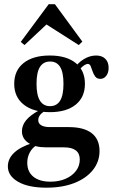

<svg xmlns="http://www.w3.org/2000/svg" viewBox="-20 -689 544 902"><path d="M198.4 192.7Q112.9 192.7 64.9 164.9Q16.9 137.1 16.9 92.7Q16.9 56.5 46.4 28.6Q75.8 0.8 132.3 -16.9L151.6 -6.5Q131.5 5.6 119.8 27.4Q108.1 49.2 108.1 75.8Q108.1 117.7 136.7 141.1Q165.3 164.5 216.9 164.5Q257.3 164.5 288.3 150.8Q319.4 137.1 337.1 113.7Q354.8 90.3 354.8 60.5Q354.8 32.3 336.3 17.7Q317.7 3.2 280.6 3.2H196Q144.4 3.2 113.7 -17.3Q83.1 -37.9 83.1 -72.6Q83.1 -100 102.4 -123.8Q121.8 -147.6 162.9 -170.2L187.9 -166.1Q173.4 -156.5 166.5 -146.4Q159.7 -136.3 159.7 -124.2Q159.7 -108.9 173.8 -100.4Q187.9 -91.9 214.5 -91.9H303.2Q374.2 -91.9 410.9 -63.3Q447.6 -34.7 447.6 20.2Q447.6 71 416.1 110.1Q384.7 149.2 328.6 171Q272.6 192.7 198.4 192.7ZM214.5 -162.1Q136.3 -162.1 91.5 -197.6Q46.8 -233.1 46.8 -295.2Q46.8 -358.1 91.1 -393.1Q135.5 -428.2 213.7 -428.2Q291.9 -428.2 335.5 -393.1Q379 -358.1 379 -295.2Q379 -232.3 335.5 -197.2Q291.9 -162.1 214.5 -162.1ZM214.5 -190.3Q246.8 -190.3 262.5 -216.1Q278.2 -241.9 278.2 -295.2Q278.2 -349.2 262.5 -374.6Q246.8 -400 215.3 -400Q183.9 -400 167.7 -374.6Q151.6 -349.2 151.6 -295.2Q151.6 -241.9 167.7 -216.1Q183.9 -190.3 214.5 -190.3ZM451.6 -318.5Q435.5 -318.5 427.4 -329.4Q419.4 -340.3 414.9 -354Q410.5 -367.7 406 -378.2Q401.6 -388.7 391.9 -388.7Q386.3 -388.7 377.4 -383.5Q368.5 -378.2 358.9 -368.1Q349.2 -358.1 341.9 -343.5L328.2 -366.1Q345.2 -393.5 373.4 -410.9Q401.6 -428.2 431.5 -428.2Q458.9 -428.2 474.6 -412.9Q490.3 -397.6 490.3 -370.2Q490.3 -347.6 479.4 -333.1Q468.5 -318.5 451.6 -318.5ZM95.2 -477.4 77.4 -491.9 208.9 -669.4H237.9L366.9 -493.5L350 -477.4L176.6 -587.9L221.8 -596Z"/></svg>

Font: Playfair 5pt SemiExpanded Light
Style: Bold
Weight: 700
Version: Version 2.203